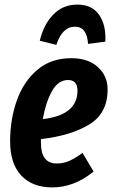

<svg xmlns="http://www.w3.org/2000/svg" viewBox="-20 -799 494 835"><path d="M448 -410Q448 -306 368 -257.5Q288 -209 158 -194V-180Q158 -132 175.5 -110Q193 -88 227 -88Q255 -88 280.5 -99Q306 -110 339 -134L387 -53Q303 16 207 16Q121 16 72.5 -35.5Q24 -87 24 -185Q24 -279 53 -361.5Q82 -444 142 -495Q202 -546 290 -546Q363 -546 405.5 -507.5Q448 -469 448 -410ZM317 -405Q317 -451 276 -451Q233 -451 206 -402.5Q179 -354 166 -281Q317 -298 317 -405ZM153 -622Q170 -693 212 -736Q254 -779 316 -779Q380 -779 411 -734.5Q442 -690 438 -618L363 -608Q358 -683 306 -683Q251 -683 225 -604Z"/></svg>

Font: Fira Sans Extra Condensed SemiBold
Style: Italic
Weight: 600
Width: 3
Italic angle: -8°
Designer: Carrois Corporate & Edenspiekermann AG
Foundry: Carrois Corporate GbR & Edenspiekermann AG
Version: Version 4.203